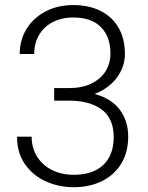

<svg xmlns="http://www.w3.org/2000/svg" viewBox="-20 -741 595 770"><path d="M494.1 -193.4Q494.1 -130.4 466.1 -84.5Q438 -38.6 388.4 -14.4Q338.9 9.8 275.9 9.8Q216.3 9.8 164.3 -13.4Q112.3 -36.6 80.3 -82.3Q48.3 -127.9 48.3 -192.9H106.9Q106.9 -148.4 128.4 -113.5Q149.9 -78.6 188.2 -59.3Q226.6 -40 275.9 -40Q352.1 -40 394 -79.3Q436 -118.7 436 -191.4Q436 -265.6 388.2 -301.5Q340.3 -337.4 256.3 -337.4H197.3V-376V-387.7H256.3Q309.1 -387.7 346.7 -406Q384.3 -424.3 403.6 -455.6Q422.9 -486.8 422.9 -525.9Q422.9 -592.8 385.3 -631.8Q347.7 -670.9 273.4 -670.9Q228.5 -670.9 193.1 -653.1Q157.7 -635.3 137.5 -602.1Q117.2 -568.8 117.2 -524.4H59.1Q59.1 -581.1 86.9 -625.7Q114.7 -670.4 163.6 -695.6Q212.4 -720.7 273.4 -720.7Q335.9 -720.7 382.8 -697.5Q429.7 -674.3 455.3 -630.1Q481 -585.9 481 -523.9Q481 -491.7 467 -460.4Q453.1 -429.2 425.5 -404.1Q397.9 -378.9 359.4 -364.3Q427.2 -345.7 460.7 -300.5Q494.1 -255.4 494.1 -193.4Z"/></svg>

Font: Heebo Light
Style: Regular
Weight: 300
Designer: Oded Ezer
Foundry: Meir Sadan
Version: Version 2.001; ttfautohint (v1.5.14-ce02) -l 8 -r 50 -G 200 